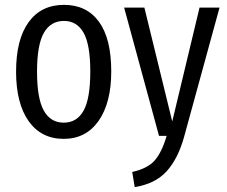

<svg xmlns="http://www.w3.org/2000/svg" viewBox="-20 -557 931 787"><path d="M242.2 -537.1Q335 -537.1 385.5 -468Q436 -398.9 436 -264.2Q436 -135.7 384.3 -61.8Q332.5 12.2 241.2 12.2Q148.9 12.2 97.4 -60.5Q45.9 -133.3 45.9 -263.2Q45.9 -395.5 97.4 -466.3Q148.9 -537.1 242.2 -537.1ZM879.9 -525.9 734.9 2.9Q710 93.3 663.3 144.8Q616.7 196.3 532.2 210L522 147.9Q584.5 133.8 613.5 101.3Q642.6 68.8 663.1 0H631.8L488.8 -525.9H571.8L686 -59.1L797.9 -525.9ZM242.2 -471.2Q187.5 -471.2 159.7 -422.1Q131.8 -373 131.8 -263.2Q131.8 -153.8 159.4 -104Q187 -54.2 241.2 -54.2Q295.4 -54.2 322.8 -103.8Q350.1 -153.3 350.1 -264.2Q350.1 -373.5 322.8 -422.4Q295.4 -471.2 242.2 -471.2Z"/></svg>

Font: Fira Sans Compressed Book
Style: Regular
Weight: 350
Width: 1
Designer: Carrois Corporate & Edenspiekermann AG
Foundry: Carrois Corporate GbR & Edenspiekermann AG
Version: Version 4.203;PS 004.203;hotconv 1.0.88;makeotf.lib2.5.64775